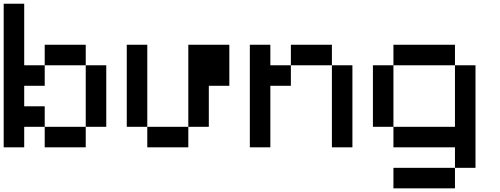

<svg xmlns="http://www.w3.org/2000/svg" viewBox="-20 -798 2707 1040"><path d="M444.4 -111.1V-444.4H555.6V-111.1ZM111.1 -444.4H222.2V-333.3H111.1V-222.2H222.2V-111.1H111.1V0H0V-777.8H111.1ZM222.2 0V-111.1H444.4V0ZM222.2 -444.4V-555.6H444.4V-444.4Z M777.8 -111.1H666.7V-555.6H777.8ZM1111.1 -333.3V-111.1H1000V-555.6H1222.2V-333.3ZM1000 0H777.8V-111.1H1000Z M1444.4 -333.3V0H1333.3V-555.6H1444.4V-444.4H1555.6V-333.3ZM1888.9 0H1777.8V-444.4H1888.9ZM1777.8 -444.4H1555.6V-555.6H1777.8Z M2111.1 -111.1H2000V-444.4H2111.1ZM2444.4 222.2H2111.1V111.1H2444.4ZM2444.4 -111.1V-444.4H2555.6V111.1H2444.4V0H2111.1V-111.1ZM2444.4 -444.4H2111.1V-555.6H2444.4Z"/></svg>

Font: Pixeloid Mono
Style: Regular
Weight: 400
Monospace: yes
Designer: GGBotNet
Foundry: GGBotNet
Version: 0.5